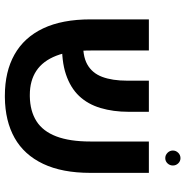

<svg xmlns="http://www.w3.org/2000/svg" viewBox="-6 -768 779 808"><g transform="rotate(90 384.0 -363.5)"><path d="M382 6Q281 6 209 -34.5Q137 -75 99 -155Q61 -235 61 -355V-600H192V-356Q192 -267 214 -210.5Q236 -154 277.5 -126.5Q319 -99 379 -99H385Q447 -100 489.5 -127Q532 -154 553.5 -210.5Q575 -267 575 -354V-600H707V-354Q707 -235 669 -155Q631 -75 560 -35Q489 5 389 6ZM155 -235 148 -324Q213 -320 250 -340.5Q287 -361 303 -403.5Q319 -446 319 -509V-600H450V-515Q450 -450 434 -396.5Q418 -343 383.5 -306.5Q349 -270 292.5 -251Q236 -232 155 -235ZM645 -669Q632 -669 622.5 -678.5Q613 -688 613 -701Q613 -714 622.5 -723.5Q632 -733 645 -733Q658 -733 667 -723.5Q676 -714 676 -701Q676 -688 667 -678.5Q658 -669 645 -669Z"/></g></svg>

Font: Noto Sans Hebrew Thin SemiBold
Style: Regular
Weight: 600
Version: Version 3.001